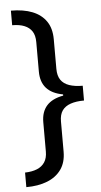

<svg xmlns="http://www.w3.org/2000/svg" viewBox="-59 -751 498 945"><g transform="rotate(-5 190.0 -278.0)"><path d="M32 86Q67 85 91.5 75Q116 65 129.5 44.5Q143 24 143 -8V-153Q143 -204 170 -234.5Q197 -265 252 -275V-281Q197 -291 170 -321.5Q143 -352 143 -403V-549Q143 -582 130 -602Q117 -622 92.5 -632Q68 -642 32 -642V-714Q94 -714 138 -696.5Q182 -679 206 -644Q230 -609 230 -555V-409Q230 -375 244 -354.5Q258 -334 285.5 -324.5Q313 -315 352 -315V-242Q313 -242 285.5 -232.5Q258 -223 244 -203Q230 -183 230 -149V0Q230 53 205 88Q180 123 135.5 140.5Q91 158 32 158Z"/></g></svg>

Font: Noto Sans Ambassadori
Style: Regular
Weight: 400
Designer: Monotype Design Team
Foundry: Monotype Imaging Inc.
Version: Version 2.013